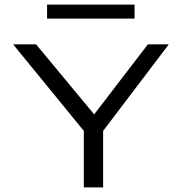

<svg xmlns="http://www.w3.org/2000/svg" viewBox="-20 -816 790 836"><path d="M345 0V-246L37 -623H137L390 -318L624 -623H715L429 -246V0ZM185 -735V-796H566V-735Z"/></svg>

Font: Inconsolata ExtraExpanded
Style: Regular
Weight: 400
Width: 8
Monospace: yes
Designer: Raph Levien, Cyreal, Brenton Simpson
Foundry: Raph Levien, Cyreal, Google
Version: Version 3.000; ttfautohint (v1.8.2.53-6de2)